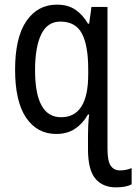

<svg xmlns="http://www.w3.org/2000/svg" viewBox="-20 -567 587 827"><path d="M45 -267Q45 -130 92.5 -60Q140 10 222 10Q270 10 303.5 -12.5Q337 -35 359 -74H364Q361 -50 360 -26.5Q359 -3 359 15V77Q359 164 390.5 202Q422 240 479 240Q523 240 547 227V157Q524 167 497 167Q471 167 457 147Q443 127 443 74V-537H374L364 -465H359Q337 -503 305 -525Q273 -547 225 -547Q142 -547 93.5 -476Q45 -405 45 -267ZM360 -268V-247Q360 -62 243 -62Q131 -62 131 -265Q131 -364 157.5 -419Q184 -474 240 -474Q305 -474 332.5 -423Q360 -372 360 -268Z"/></svg>

Font: Noto Sans Display SemiCondensed
Style: Regular
Weight: 400
Width: 4
Designer: Monotype Design team
Foundry: Monotype Imaging Inc.
Version: 1.000